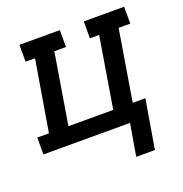

<svg xmlns="http://www.w3.org/2000/svg" viewBox="-132 -629 856 898"><g transform="rotate(-20 295.5 -180.5)"><path d="M488 159H395L422 0H-9V-84H49L108 -436H61V-520H262V-436H204L146 -84H369L427 -436H381V-520H582V-436H524L466 -84H529Z"/></g></svg>

Font: Iosevka Etoile Medium Oblique
Style: Regular
Weight: 500
Italic angle: -9°
Designer: Belleve Invis
Foundry: Belleve Invis
Version: Version 15.5.2; ttfautohint (v1.8.4)